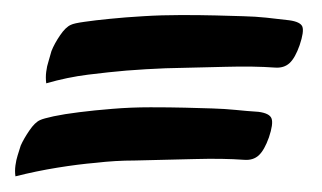

<svg xmlns="http://www.w3.org/2000/svg" viewBox="-25 -461 419 250"><path d="M333 -373Q305.7 -375 268.6 -374Q231.4 -373 190.4 -372.1Q165 -371.1 139.6 -369.1Q117.2 -367.2 89.8 -363.8Q62.5 -360.4 35.2 -352.5Q34.2 -360.4 35.2 -367.7Q36.1 -375 38.1 -380.9Q40 -387.7 42 -394.5Q45.9 -404.3 53.2 -415Q60.5 -425.8 67.4 -428.7Q71.3 -430.7 85 -432.6Q98.6 -434.6 118.2 -436.5Q137.7 -438.5 161.6 -439.9Q185.5 -441.4 210.9 -441.4Q236.3 -441.4 255.9 -440.9Q275.4 -440.4 291.5 -439.9Q307.6 -439.5 321.8 -438Q335.9 -436.5 351.6 -434.6Q366.2 -432.6 368.7 -426.3Q371.1 -419.9 365.2 -402.3Q359.4 -385.7 352.1 -378.9Q344.7 -372.1 333 -373ZM293 -252.9Q265.6 -254.9 228.5 -253.9Q191.4 -252.9 150.4 -252Q125 -252 99.6 -249Q77.1 -247.1 49.8 -242.7Q22.5 -238.3 -4.9 -231.4Q-5.9 -238.3 -4.9 -245.6Q-3.9 -252.9 -2 -258.8Q0 -265.6 2 -271.5Q5.9 -280.3 13.2 -291Q20.5 -301.8 27.3 -304.7Q31.2 -306.6 44.9 -309.6Q58.6 -312.5 78.1 -314.9Q97.7 -317.4 121.6 -319.3Q145.5 -321.3 170.9 -321.3Q196.3 -321.3 215.8 -320.8Q235.4 -320.3 251.5 -319.8Q267.6 -319.3 281.7 -317.9Q295.9 -316.4 311.5 -315.4Q326.2 -313.5 328.6 -306.6Q331.1 -299.8 325.2 -282.2Q319.3 -265.6 312 -258.8Q304.7 -252 293 -252.9Z"/></svg>

Font: Satisfy
Style: Regular
Weight: 400
Designer: Font Diner, Inc
Foundry: Font Diner, Inc
Version: Version 1.001